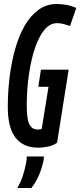

<svg xmlns="http://www.w3.org/2000/svg" viewBox="-20 -730 402 962"><path d="M171 10Q97 10 58 -40Q19 -90 19 -194Q19 -268 28 -342.5Q37 -417 55.5 -483Q74 -549 103 -600Q132 -651 172.5 -680.5Q213 -710 264 -710Q290 -710 315.5 -705Q341 -700 362 -690L331 -600Q317 -604 301 -609Q285 -614 266 -614Q230 -614 202 -580Q174 -546 154.5 -487Q135 -428 124.5 -353.5Q114 -279 114 -199Q114 -132 127.5 -106.5Q141 -81 169 -81Q174 -81 180 -82Q186 -83 189 -84L223 -295H172L185 -381H324L266 -15Q247 -1 220.5 4.5Q194 10 171 10ZM114 54H200Q200 62 198 75Q189 116 174.5 149.5Q160 183 137 212H67Q86 178 95.5 147Q105 116 111 86Q114 70 114 54Z"/></svg>

Font: Georama ExtraCondensed SemiBold
Style: Italic
Weight: 600
Width: 2
Italic angle: -9°
Designer: Jean-Baptiste Levee
Foundry: Production Type
Version: Version 1.000